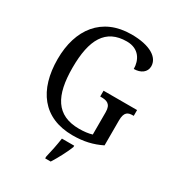

<svg xmlns="http://www.w3.org/2000/svg" viewBox="-219 -854 1101 1205"><g transform="rotate(30 331.5 -251.5)"><path d="M372 10C452 10 515 -5 578 -36V-216C578 -280 604 -288 639 -288H644V-330H401V-288H407C448 -288 480 -280 480 -220V-58C455 -50 421 -46 387 -46C221 -46 160 -157 160 -358C160 -562 221 -671 374 -671C464 -671 497 -604 497 -543C547 -543 584 -569 584 -612C584 -676 513 -724 377 -724C164 -724 52 -574 52 -358C52 -137 157 10 372 10ZM296 208V221H336C363 179 398 113 414 71V61H325C318 109 307 164 296 208Z"/></g></svg>

Font: Noto Serif Georgian SemiCondensed
Style: Regular
Weight: 400
Width: 4
Designer: Monotype Design Team, Akaki Razmadze
Foundry: Google LLC
Version: Version 2.003